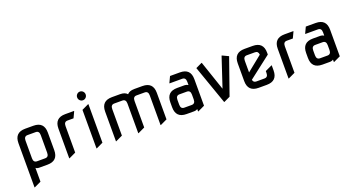

<svg xmlns="http://www.w3.org/2000/svg" viewBox="-56 -1508 4583 2489"><g transform="rotate(-20 2235.5 -263.5)"><path d="M244.1 0Q210.9 0 195.3 -15.1V175.8L102.5 219.7H97.7V-390.6Q97.7 -537.1 244.1 -537.1H356.4Q502.9 -537.1 502.9 -390.6V-146.5Q502.9 0 356.4 0ZM244.1 -87.9H356.4Q405.3 -87.9 405.3 -146.5V-390.6Q405.3 -449.2 356.4 -449.2H244.1Q195.3 -449.2 195.3 -390.6V-146.5Q195.3 -87.9 244.1 -87.9Z M649.4 19.5V-390.6Q649.4 -537.1 795.9 -537.1H918V-532.2L878.9 -449.2H795.9Q747.1 -449.2 747.1 -390.6V-24.4L654.3 19.5Z M1032.7 -645Q1015.6 -662.6 1015.6 -687.3Q1015.6 -711.9 1032.7 -729.5Q1049.8 -747.1 1074.2 -747.1Q1098.6 -747.1 1115.7 -729.5Q1132.8 -711.9 1132.8 -687.3Q1132.8 -662.6 1115.7 -645Q1098.6 -627.4 1074.2 -627.4Q1049.8 -627.4 1032.7 -645ZM1025.4 19.5V-512.7L1118.2 -556.6H1123V-24.4L1030.3 19.5Z M1293.9 19.5V-390.6Q1293.9 -537.1 1440.4 -537.1H1552.7Q1620.1 -537.1 1650.4 -501Q1682.6 -537.1 1748 -537.1H1860.4Q2006.8 -537.1 2006.8 -390.6V-24.4L1914.1 19.5H1909.2V-390.6Q1909.2 -449.2 1860.4 -449.2H1748Q1699.2 -449.2 1699.2 -390.6V-24.4L1606.4 19.5H1601.6V-390.6Q1601.6 -449.2 1552.7 -449.2H1440.4Q1391.6 -449.2 1391.6 -390.6V-24.4L1298.8 19.5Z M2275.4 -87.9H2377.9Q2426.8 -87.9 2426.8 -146.5V-213.4Q2426.8 -272 2377.9 -272H2275.4Q2226.6 -272 2226.6 -213.4V-146.5Q2226.6 -87.9 2275.4 -87.9ZM2275.4 0Q2128.9 0 2128.9 -146.5V-213.4Q2128.9 -359.9 2275.4 -359.9H2377.9Q2403.3 -359.9 2426.8 -345.2V-390.6Q2426.8 -449.2 2377.9 -449.2H2203.1V-454.1L2242.2 -537.1H2377.9Q2524.4 -537.1 2524.4 -390.6V-24.4L2431.6 19.5H2426.8V-14.6Q2408.2 0 2377.9 0Z M2786.1 19.5 2597.7 -516.6 2682.1 -556.6H2687L2825.2 -149.4L2960.4 -556.6H2965.3L3049.8 -516.6L2875.5 -20.5L2791 19.5Z M3269.5 0Q3123 0 3123 -146.5V-390.6Q3123 -537.1 3269.5 -537.1H3381.8Q3528.3 -537.1 3528.3 -390.6V-364.7L3222.2 -127.9Q3229 -87.9 3269.5 -87.9H3381.8Q3430.7 -87.9 3430.7 -146.5V-172.4L3523.4 -216.3H3528.3V-146.5Q3528.3 0 3381.8 0ZM3220.7 -230 3430.2 -398.9Q3427.2 -449.2 3381.8 -449.2H3269.5Q3220.7 -449.2 3220.7 -390.6Z M3674.8 19.5V-390.6Q3674.8 -537.1 3821.3 -537.1H3943.4V-532.2L3904.3 -449.2H3821.3Q3772.5 -449.2 3772.5 -390.6V-24.4L3679.7 19.5Z M4148.4 -87.9H4251Q4299.8 -87.9 4299.8 -146.5V-213.4Q4299.8 -272 4251 -272H4148.4Q4099.6 -272 4099.6 -213.4V-146.5Q4099.6 -87.9 4148.4 -87.9ZM4148.4 0Q4002 0 4002 -146.5V-213.4Q4002 -359.9 4148.4 -359.9H4251Q4276.4 -359.9 4299.8 -345.2V-390.6Q4299.8 -449.2 4251 -449.2H4076.2V-454.1L4115.2 -537.1H4251Q4397.5 -537.1 4397.5 -390.6V-24.4L4304.7 19.5H4299.8V-14.6Q4281.2 0 4251 0Z"/></g></svg>

Font: Nova Square
Style: Book
Weight: 400
Version: Version 2.000